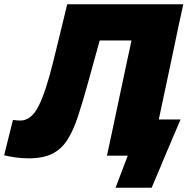

<svg xmlns="http://www.w3.org/2000/svg" viewBox="-60 -733 889 904"><path d="M75.5 12.5Q42 12.5 12.2 8.2Q-17.5 4 -40.5 -2L1 -168.5Q9.5 -167 19.2 -166.2Q29 -165.5 36.5 -165.5Q87 -165.5 121.5 -233.2Q156 -301 191.5 -446.5Q207.5 -510.5 224 -579Q240.5 -647.5 256.5 -713H803Q790 -654 778.2 -599Q766.5 -544 752 -473.5L700.5 -231Q697 -215 694 -200Q690.5 -184.5 687.5 -170.5H790Q772.5 -130 755 -88Q737 -46 720.5 -7Q704.5 31 687.5 72Q670 112.5 654 151H484L541.5 0H443.5Q455.5 -56 467 -109Q478 -162 493 -232L537.5 -442Q543.5 -469.5 549 -494.5Q554 -519 559 -542.5H409.5Q396 -494 382.2 -444.5Q368.5 -395 354.5 -343.5Q329 -251.5 307 -184.5Q285 -117.5 256.8 -73.8Q228.5 -30 185.5 -8.8Q142.5 12.5 75.5 12.5Z"/></svg>

Font: Heraclito ExtraBold
Style: Italic
Weight: 800
Italic angle: -12°
Designer: Kostas Bartsokas (font) & Cristiano Sobral (main changes)
Foundry: Kostas Bartsokas (font) & Cristiano Sobral (main changes)
Version: Version 1.00;July 8, 2020;FontCreator 13.0.0.2655 64-bit